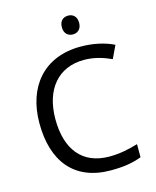

<svg xmlns="http://www.w3.org/2000/svg" viewBox="-133 -1006 899 1106"><g transform="rotate(-15 316.0 -452.5)"><path d="M381 -915C352 -915 329 -898 329 -859C329 -821 352 -803 381 -803C408 -803 432 -821 432 -859C432 -898 408 -915 381 -915ZM403 -645C467 -645 521 -626 565 -606L601 -682C547 -709 477 -724 404 -724C183 -724 61 -574 61 -358C61 -133 170 10 389 10C468 10 520 1 573 -19V-97C519 -81 464 -69 402 -69C238 -69 156 -180 156 -357C156 -536 250 -645 403 -645Z"/></g></svg>

Font: Noto Sans Hebrew Droid Medium
Style: Regular
Weight: 500
Designer: Monotype Design Team
Foundry: Monotype Imaging Inc.
Version: Version 1.100